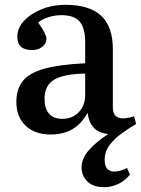

<svg xmlns="http://www.w3.org/2000/svg" viewBox="-20 -545 588 798"><path d="M413 233Q368 233 343.5 209.5Q319 186 319 151Q319 114 349 79.5Q379 45 430 12Q354 5 344 -76Q318 -29 280 -7.5Q242 14 191 14Q125 14 86.5 -22.5Q48 -59 48 -121Q48 -175 75 -208.5Q102 -242 164.5 -259.5Q227 -277 334 -282V-368Q334 -429 311 -455.5Q288 -482 235 -482Q207 -482 179.5 -473Q152 -464 139 -451Q157 -425 165 -409Q173 -393 173 -384Q173 -364 156 -350.5Q139 -337 113 -337Q52 -337 52 -392Q52 -428 79.5 -458Q107 -488 152.5 -506.5Q198 -525 252 -525Q352 -525 400.5 -479.5Q449 -434 449 -341V-99Q449 -53 491 -53Q512 -53 537 -62L546 -30Q519 -14 488.5 7.5Q458 29 436.5 56.5Q415 84 415 120Q415 168 456 168Q470 168 483 163.5Q496 159 508 153L520 181Q500 206 471.5 219.5Q443 233 413 233ZM239 -51Q281 -51 307.5 -79Q334 -107 334 -150V-239Q246 -238 205.5 -214Q165 -190 165 -134Q165 -94 184 -72.5Q203 -51 239 -51Z"/></svg>

Font: Literata 36pt Medium
Style: Regular
Weight: 500
Designer: Latin by Veronika Burian and Jose Scaglione. Greek by Irene Vlachou. Cyrillic by Vera Evstafieva.
Foundry: TypeTogether
Version: Version 3.002